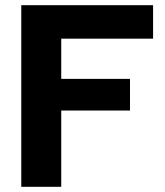

<svg xmlns="http://www.w3.org/2000/svg" viewBox="-20 -720 637 740"><path d="M62 -700H570V-571H216V-416H481V-294H216V0H62Z"/></svg>

Font: Albert Sans ExtraBold
Style: Regular
Weight: 800
Designer: Andreas Rasmussen
Foundry: a.Foundry
Version: Version 1.025